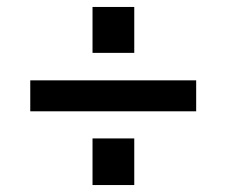

<svg xmlns="http://www.w3.org/2000/svg" viewBox="-20 -544 652 552"><path d="M366 -392H246V-524H366ZM544 -224H67V-313H544ZM366 -12H246V-146H366Z"/></svg>

Font: Ekushey Bangla
Style: Bold
Weight: 700
Designer: Al Mamun Sumon
Foundry: Al Mamun Sumon
Version: Version 1.0